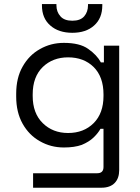

<svg xmlns="http://www.w3.org/2000/svg" viewBox="-20 -711 682 932"><path d="M58.6 -242.2Q58.6 -245.1 58.6 -255.9Q58.6 -333 89.8 -387.7Q121.1 -443.4 173.8 -472.7Q226.6 -502.9 290 -502.9Q367.2 -502.9 408.2 -473.6Q450.2 -444.3 469.7 -408.2Q474.6 -408.2 484.4 -408.2Q484.4 -428.7 484.4 -489.3Q502.9 -489.3 558.6 -489.3Q558.6 -337.9 558.6 114.3Q558.6 154.3 537.1 176.8Q514.6 200.2 472.7 200.2Q362.3 200.2 140.6 200.2Q140.6 182.6 140.6 129.9Q218.8 129.9 452.1 129.9Q482.4 129.9 482.4 99.6Q482.4 38.1 482.4 -85.9Q478.5 -85.9 467.8 -85.9Q456.1 -64.5 433.6 -43Q412.1 -22.5 377 -7.8Q341.8 4.9 290 4.9Q226.6 4.9 173.8 -25.4Q121.1 -54.7 89.8 -110.4Q58.6 -166 58.6 -242.2ZM310.5 -65.4Q386.7 -65.4 434.6 -113.3Q482.4 -161.1 482.4 -245.1Q482.4 -248 482.4 -252.9Q482.4 -337.9 434.6 -385.7Q386.7 -432.6 310.5 -432.6Q236.3 -432.6 187.5 -385.7Q138.7 -337.9 138.7 -252.9Q138.7 -250 138.7 -245.1Q138.7 -161.1 187.5 -113.3Q236.3 -65.4 310.5 -65.4ZM331.1 -551.8Q264.6 -551.8 224.6 -586.9Q183.6 -622.1 183.6 -684.6Q183.6 -686.5 183.6 -691.4Q201.2 -691.4 253.9 -691.4Q253.9 -689.5 253.9 -685.5Q253.9 -653.3 273.4 -631.8Q292 -610.4 331.1 -610.4Q370.1 -610.4 388.7 -631.8Q407.2 -653.3 407.2 -685.5Q407.2 -687.5 407.2 -691.4Q424.8 -691.4 476.6 -691.4Q476.6 -689.5 476.6 -684.6Q476.6 -622.1 436.5 -586.9Q397.5 -551.8 331.1 -551.8Z"/></svg>

Font: Kadena Space Grotesk
Style: Regular
Weight: 400
Designer: Florian Karsten
Version: Version 2.000